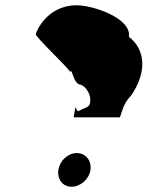

<svg xmlns="http://www.w3.org/2000/svg" viewBox="-20 -710 574 730"><path d="M116 -580C114 -570 248 -444 247 -436C254 -457 258 -388 287 -388C304 -382 321 -359 323 -335C326 -300 309 -304 283 -290C263 -276 272 -340 260 -264H436C451 -311 457 -324 478 -346C540 -436 533 -522 470 -570C481 -641 333 -690 272 -690C159 -690 118 -591 116 -580ZM202 -64C197 -29 218 0 252 0C286 0 319 -29 324 -64C329 -99 306 -128 272 -128C238 -128 207 -99 202 -64Z"/></svg>

Font: Ampere
Style: CndIta
Weight: 400
Version: Version 1